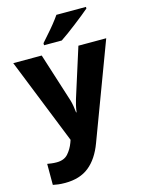

<svg xmlns="http://www.w3.org/2000/svg" viewBox="-145 -849 877 1173"><g transform="rotate(-15 294.0 -263.0)"><path d="M0 -549H180L279 -238Q284 -221 287.5 -200.5Q291 -180 293 -159H296Q299 -182 303.5 -201.5Q308 -221 313 -237L412 -549H588L362 54Q328 146 269.5 193Q211 240 118 240Q92 240 73.5 237.5Q55 235 41 232V99Q52 101 67.5 103Q83 105 100 105Q147 105 172 77Q197 49 211 11L217 -6ZM518 -756Q502 -742 477 -722Q452 -702 423.5 -680Q395 -658 368.5 -638.5Q342 -619 322 -606H210V-619Q226 -638 249 -663.5Q272 -689 294 -716.5Q316 -744 331 -766H518Z"/></g></svg>

Font: Noto Sans ExtraBold
Style: Regular
Weight: 800
Designer: Monotype Design Team
Foundry: Monotype Imaging Inc.
Version: Version 2.007